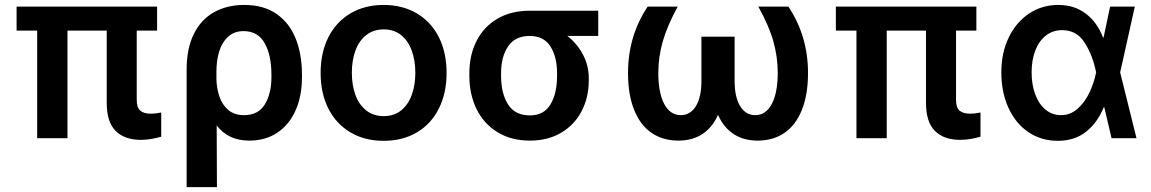

<svg xmlns="http://www.w3.org/2000/svg" viewBox="-20 -557 4640 774"><path d="M613.3 -433.6H531.2V-154.3Q531.2 -122.6 545.9 -110.6Q560.5 -98.6 588.9 -98.6Q605.5 -98.6 629.9 -103.5V-5.9Q585.4 6.8 547.9 6.8Q482.4 6.8 446.3 -29.1Q410.2 -64.9 410.2 -142.6V-433.6H252V0H129.9V-433.6H46.9V-530.3H613.3Z M964.8 -537.1Q1043 -537.1 1095 -500.7Q1147 -464.4 1172.1 -401.1Q1197.3 -337.9 1197.3 -255.9V-246.1Q1197.3 -169.9 1171.6 -112.1Q1146 -54.2 1098.1 -22.2Q1050.3 9.8 985.4 9.8Q941.4 9.8 909.2 -5.6Q877 -21 853.5 -51.3L854.5 197.3H732.4V-277.3Q732.4 -361.3 761.2 -419.7Q790 -478 842.5 -507.6Q895 -537.1 964.8 -537.1ZM852.5 -236.3Q853.5 -200.2 864.5 -167.7Q875.5 -135.3 899.9 -114Q924.3 -92.8 963.9 -92.8Q1021 -92.8 1047.6 -136.2Q1074.2 -179.7 1074.2 -246.1V-255.9Q1074.2 -334.5 1046.9 -383.1Q1019.5 -431.6 961.9 -431.6Q924.3 -431.6 899.7 -409.2Q875 -386.7 863.8 -350.1Q852.5 -313.5 852.5 -269.5Z M1272.5 -262.7Q1272.5 -344.7 1303.7 -406.7Q1335 -468.8 1392.6 -502.9Q1450.2 -537.1 1526.4 -537.1Q1603 -537.1 1660.6 -502.9Q1718.3 -468.8 1749.3 -406.7Q1780.3 -344.7 1780.3 -262.7Q1780.3 -181.2 1749 -119.1Q1717.8 -57.1 1660.4 -23.2Q1603 10.7 1526.4 10.7Q1450.2 10.7 1392.6 -23.4Q1335 -57.6 1303.7 -119.4Q1272.5 -181.2 1272.5 -262.7ZM1654.3 -263.7Q1654.3 -313 1639.9 -352.8Q1625.5 -392.6 1596.9 -415.5Q1568.4 -438.5 1527.3 -438.5Q1485.4 -438.5 1456.3 -415.5Q1427.2 -392.6 1412.8 -353Q1398.4 -313.5 1398.4 -263.7Q1398.4 -213.9 1412.8 -174.3Q1427.2 -134.8 1456.3 -111.8Q1485.4 -88.9 1527.3 -88.9Q1568.4 -88.9 1596.9 -111.8Q1625.5 -134.8 1639.9 -174.3Q1654.3 -213.9 1654.3 -263.7Z M2115.2 -513.7H2391.6V-412.1H2267.1Q2306.2 -381.8 2329.8 -337.4Q2353.5 -293 2353.5 -242.2V-232.4Q2353.5 -165 2325.2 -109.9Q2296.9 -54.7 2243.2 -22.5Q2189.5 9.8 2116.2 9.8Q2040.5 9.8 1985.4 -24.2Q1930.2 -58.1 1901.1 -117.4Q1872.1 -176.8 1872.1 -251V-262.7Q1872.1 -334.5 1900.9 -391.6Q1929.7 -448.7 1984.6 -481.2Q2039.6 -513.7 2115.2 -513.7ZM2116.2 -91.8Q2172.4 -91.8 2199 -136Q2225.6 -180.2 2225.6 -251V-262.7Q2225.6 -328.1 2198.7 -370.1Q2171.9 -412.1 2115.2 -412.1Q2056.6 -412.1 2028.3 -370.1Q2000 -328.1 2000 -262.7V-251Q2000 -180.2 2028.1 -136Q2056.2 -91.8 2116.2 -91.8Z M2633.8 -263.7Q2633.8 -183.1 2657.7 -137.9Q2681.6 -92.8 2724.6 -92.8Q2762.7 -92.8 2785.2 -128.9Q2807.6 -165 2807.6 -231.4V-409.2H2941.4V-231.4Q2941.4 -165 2963.9 -128.9Q2986.3 -92.8 3024.4 -92.8Q3067.4 -92.8 3091.3 -137.9Q3115.2 -183.1 3115.2 -263.7Q3115.2 -327.6 3097.7 -390.1Q3080.1 -452.6 3037.1 -530.3H3158.2Q3237.3 -411.6 3237.3 -262.7Q3237.3 -175.3 3212.6 -114Q3188 -52.7 3142.6 -21.5Q3097.2 9.8 3034.2 9.8Q2977.1 9.8 2936.8 -17.1Q2896.5 -43.9 2874.5 -94.2Q2852.5 -43.9 2812.3 -17.1Q2772 9.8 2714.8 9.8Q2651.9 9.8 2606.4 -21.5Q2561 -52.7 2536.4 -114Q2511.7 -175.3 2511.7 -262.7Q2511.7 -411.6 2590.8 -530.3H2711.9Q2669.4 -452.1 2651.6 -389.4Q2633.8 -326.7 2633.8 -263.7Z M3916 -433.6H3834V-154.3Q3834 -122.6 3848.6 -110.6Q3863.3 -98.6 3891.6 -98.6Q3908.2 -98.6 3932.6 -103.5V-5.9Q3888.2 6.8 3850.6 6.8Q3785.2 6.8 3749 -29.1Q3712.9 -64.9 3712.9 -142.6V-433.6H3554.7V0H3432.6V-433.6H3349.6V-530.3H3916Z M4016.6 -265.6Q4016.6 -344.2 4046.6 -406.2Q4076.7 -468.3 4128.9 -502.7Q4181.2 -537.1 4246.1 -537.1Q4311 -537.1 4357.2 -502Q4403.3 -466.8 4426.8 -405.3H4428.7L4455.1 -530.3H4554.7L4495.6 -265.1L4561.5 0H4460.9L4431.6 -125H4429.7Q4404.3 -62.5 4358.2 -25.9Q4312 10.7 4244.1 10.7Q4177.7 10.7 4126 -24.2Q4074.2 -59.1 4045.4 -122.1Q4016.6 -185.1 4016.6 -265.6ZM4256.8 -92.8Q4295.9 -92.8 4325.2 -119.6Q4354.5 -146.5 4372.6 -185.5Q4390.6 -224.6 4398.4 -263.7L4398.9 -265.1L4398.4 -266.6Q4384.8 -334.5 4352.5 -385Q4320.3 -435.5 4261.7 -435.5Q4224.6 -435.5 4196.8 -414.1Q4168.9 -392.6 4153.8 -354Q4138.7 -315.4 4138.7 -265.6Q4138.7 -215.8 4153.3 -176.5Q4168 -137.2 4194.8 -115Q4221.7 -92.8 4256.8 -92.8Z"/></svg>

Font: WEMIX Pretendard SemiBold
Style: Regular
Weight: 600
Designer: Base glyphs from Inter by Rasmus Andersson; Hangeul glyphs from Noto Sans CJK(Source Han Sans) by Jang Soo-young and Kan
Foundry: Kil Hyung-jin
Version: Version 1.000